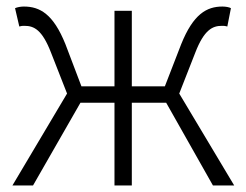

<svg xmlns="http://www.w3.org/2000/svg" viewBox="-20 -567 753 587"><path d="M18 0H81L226 -253H330V0H383V-253H488L631 0H696L528 -281L577 -406C604 -476 630 -488 658 -488C666 -488 668 -488 675 -486L686 -542C681 -545 670 -547 660 -547C612 -547 571 -524 534 -432L484 -303H383V-534H330V-303H229L180 -432C143 -524 102 -547 53 -547C43 -547 33 -545 26 -542L39 -486C46 -488 48 -488 55 -488C84 -488 109 -476 136 -406L185 -281Z"/></svg>

Font: GenYoGothic2 TW L
Style: Regular
Weight: 300
Version: Version 2.100;PS 2.1;hotconv 16.6.51;makeotf.lib2.5.65220 DE